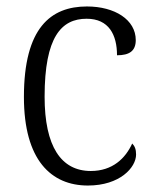

<svg xmlns="http://www.w3.org/2000/svg" viewBox="-20 -564 476 594"><path d="M252 10C351 10 401 -46 401 -86C401 -102 397 -112 389 -120C368 -74 328 -35 261 -35C169 -35 118 -111 118 -265C118 -450 170 -506 248 -506C317 -506 342 -456 342 -393C380 -393 400 -406 400 -440C400 -503 335 -544 249 -544C137 -544 54 -478 54 -264C54 -69 138 10 252 10Z"/></svg>

Font: Noto Serif Khmer SemiCondensed Light
Style: Regular
Weight: 300
Width: 4
Designer: Danh Hong and the Monotype Design Team
Foundry: Monotype Imaging Inc.
Version: Version 2.004